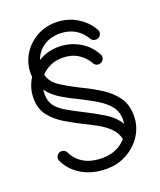

<svg xmlns="http://www.w3.org/2000/svg" viewBox="-127 -744 688 827"><g transform="rotate(-20 217.0 -330.0)"><path d="M39 -97Q36 -103 36 -109Q36 -119 43 -126.5Q50 -134 61 -134Q77 -134 84 -120Q100 -86 133.5 -66Q167 -46 220 -46Q254 -46 282 -59Q310 -72 328 -93Q321 -123 300 -144Q279 -165 249.5 -181.5Q220 -198 189 -213Q153 -231 115.5 -253Q78 -275 52 -307.5Q26 -340 26 -389Q26 -437 52 -478Q51 -485 51 -493Q51 -540 74.5 -579Q98 -618 138 -641Q178 -664 227 -664Q279 -664 321.5 -639Q364 -614 387 -573Q391 -567 391 -560Q391 -550 383.5 -542.5Q376 -535 366 -535Q352 -535 344 -546Q327 -577 297 -595Q267 -613 227 -613Q183 -613 152 -591.5Q121 -570 109 -535Q151 -561 202 -561Q254 -561 297 -536Q340 -511 362 -469Q366 -464 366 -457Q366 -446 358.5 -438.5Q351 -431 340 -431Q326 -431 319 -443Q302 -474 272 -492.5Q242 -511 202 -511Q171 -511 146 -499.5Q121 -488 104 -469Q113 -434 147 -411.5Q181 -389 235 -362Q281 -340 320 -315Q359 -290 383 -256Q407 -222 407 -172Q407 -123 381.5 -83Q356 -43 313.5 -19.5Q271 4 220 4Q155 4 108 -23.5Q61 -51 39 -97ZM210 -259Q256 -236 295 -212Q334 -188 355 -153Q357 -162 357 -172Q357 -209 336 -234.5Q315 -260 282 -279.5Q249 -299 215 -316Q177 -334 139.5 -356Q102 -378 78 -410Q77 -400 77 -389Q77 -358 92 -337Q107 -316 136.5 -298.5Q166 -281 210 -259Z"/></g></svg>

Font: Libertine Sup
Style: Regular
Weight: 400
Designer: Bastien Sozeau
Foundry: NBR — Bastien Sozeau
Version: Version 2.003; ttfautohint (v1.8.4.7-5d5b);gftools[0.9.33]